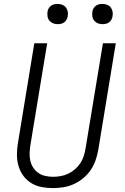

<svg xmlns="http://www.w3.org/2000/svg" viewBox="-20 -957 640 985"><path d="M252 8Q222 8 193 2.5Q164 -3 140 -18Q116 -33 99.5 -55.5Q83 -78 75 -105.5Q67 -133 67 -163Q67 -193 72 -223L156 -735H222L136 -213Q133 -193 132 -172.5Q131 -152 135.5 -132.5Q140 -113 150.5 -97Q161 -81 176.5 -70Q192 -59 212 -54.5Q232 -50 252 -50Q272 -50 291.5 -53.5Q311 -57 330 -66Q349 -75 365 -89Q381 -103 392.5 -120.5Q404 -138 410 -157.5Q416 -177 419 -196L508 -735H574L484 -187Q479 -160 470 -134Q461 -108 445 -84.5Q429 -61 406.5 -42.5Q384 -24 358.5 -12.5Q333 -1 305.5 3.5Q278 8 252 8ZM506 -833Q493 -833 482 -837.5Q471 -842 463.5 -851Q456 -860 454 -872.5Q452 -885 454 -898Q455 -906 460 -914.5Q465 -923 472.5 -928Q480 -933 488.5 -935Q497 -937 505 -937Q518 -937 529.5 -932.5Q541 -928 548 -919Q555 -910 557.5 -897.5Q560 -885 557 -872Q556 -864 551 -855.5Q546 -847 539 -842Q532 -837 523 -835Q514 -833 506 -833ZM276 -833Q263 -833 252 -837.5Q241 -842 233.5 -851Q226 -860 224 -872.5Q222 -885 224 -898Q225 -906 230 -914.5Q235 -923 242.5 -928Q250 -933 258.5 -935Q267 -937 275 -937Q288 -937 299.5 -932.5Q311 -928 318 -919Q325 -910 327.5 -897.5Q330 -885 327 -872Q326 -864 321 -855.5Q316 -847 309 -842Q302 -837 293 -835Q284 -833 276 -833Z"/></svg>

Font: Iosevka Aile Light
Style: Italic
Weight: 300
Italic angle: -9°
Designer: Belleve Invis
Foundry: Belleve Invis
Version: Version 31.1.0; ttfautohint (v1.8.4)